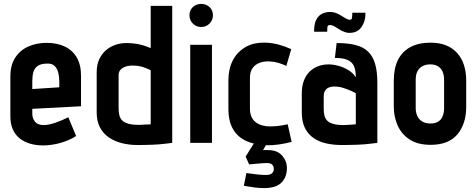

<svg xmlns="http://www.w3.org/2000/svg" viewBox="-20 -730 2434 981"><path d="M145 -149V-174L394 -187V-343Q394 -399 372 -436.5Q350 -474 310.5 -492.5Q271 -511 218 -511Q166 -511 124 -492Q82 -473 57.5 -435Q33 -397 33 -340V-135Q33 -97 45.5 -69Q58 -41 80.5 -23Q103 -5 133.5 4Q164 13 199 13Q244 13 289.5 0Q335 -13 369 -35L329 -131Q298 -115 263.5 -103Q229 -91 202 -91Q189 -91 178 -95Q167 -99 160 -107Q153 -115 149 -125.5Q145 -136 145 -149ZM283 -313V-284L145 -275V-314Q145 -342 150.5 -361.5Q156 -381 171.5 -392.5Q187 -404 217 -405Q245 -407 259 -393Q273 -379 278 -357.5Q283 -336 283 -313Z M860 0V-700H750V-484Q718 -498 688.5 -504Q659 -510 624 -510Q597 -510 570 -501Q543 -492 521.5 -473.5Q500 -455 487 -427Q474 -399 474 -360V-156Q474 -111 490.5 -79.5Q507 -48 536 -28Q565 -8 603 1.5Q641 11 683 11Q703 11 721.5 10.5Q740 10 758 9.5Q776 9 793.5 7.5Q811 6 827.5 4Q844 2 860 0ZM750 -371 750 -95Q750 -95 745.5 -94.5Q741 -94 734 -94Q727 -94 718.5 -93.5Q710 -93 702.5 -92.5Q695 -92 690 -92Q656 -92 635.5 -98Q615 -104 604.5 -114.5Q594 -125 590 -140.5Q586 -156 586 -175V-346Q586 -360 592.5 -369.5Q599 -379 609.5 -384.5Q620 -390 632 -392.5Q644 -395 656 -395Q691 -395 716 -385.5Q741 -376 750 -371Z M952 0H1063V-501H952ZM1008 -710Q983 -710 965.5 -694Q948 -678 948 -652Q948 -627 965.5 -609.5Q983 -592 1008 -592Q1033 -592 1050.5 -609.5Q1068 -627 1068 -652Q1068 -678 1050.5 -694Q1033 -710 1008 -710Z M1348 -5H1282L1235 70L1253 110Q1274 108 1291 106.5Q1308 105 1321 104Q1334 103 1344 103Q1363 103 1371 111.5Q1379 120 1379 134Q1379 142 1375 149Q1371 156 1362.5 160Q1354 164 1340 164Q1320 164 1296.5 161.5Q1273 159 1256.5 156.5Q1240 154 1239 154L1226 219Q1227 219 1242.5 222Q1258 225 1282 228Q1306 231 1329 231Q1391 231 1418.5 202.5Q1446 174 1446 129Q1446 93 1421.5 65Q1397 37 1351 37Q1348 37 1343 36.5Q1338 36 1324 37ZM1443 -393 1468 -479Q1437 -493 1404 -502Q1371 -511 1338 -512Q1276 -514 1233.5 -489Q1191 -464 1169 -420.5Q1147 -377 1147 -320V-174Q1147 -110 1171 -69.5Q1195 -29 1238.5 -9.5Q1282 10 1339 12Q1373 13 1406 8Q1439 3 1470 -5L1450 -95Q1450 -95 1442.5 -93.5Q1435 -92 1422 -89.5Q1409 -87 1393 -85.5Q1377 -84 1361 -84Q1338 -84 1319 -89.5Q1300 -95 1286 -106Q1272 -117 1264.5 -134.5Q1257 -152 1257 -175V-332Q1257 -363 1270.5 -382Q1284 -401 1307.5 -409.5Q1331 -418 1360 -416Q1382 -415 1403.5 -408.5Q1425 -402 1443 -393Z M1780 -665V-657Q1780 -648 1778.5 -638.5Q1777 -629 1766 -629Q1760 -629 1751.5 -633.5Q1743 -638 1738 -641Q1728 -647 1722 -651Q1716 -655 1707 -659Q1691 -667 1673.5 -668.5Q1656 -670 1639 -665Q1619 -659 1607 -645.5Q1595 -632 1590 -614Q1585 -596 1585 -576V-568H1652V-576Q1652 -587 1653.5 -594.5Q1655 -602 1667 -602Q1672 -602 1679.5 -599.5Q1687 -597 1694 -592Q1699 -589 1711 -581.5Q1723 -574 1727 -572Q1736 -568 1745.5 -565Q1755 -562 1765 -562Q1806 -562 1826.5 -591Q1847 -620 1847 -657V-665ZM1798 -335Q1784 -357 1760.5 -371.5Q1737 -386 1710 -393.5Q1683 -401 1658 -401Q1631 -401 1606.5 -392Q1582 -383 1563 -365Q1544 -347 1533 -319Q1522 -291 1522 -253V-156Q1522 -108 1538 -76Q1554 -44 1582.5 -24.5Q1611 -5 1648 3Q1685 11 1728 11Q1748 11 1767 10.5Q1786 10 1804.5 9.5Q1823 9 1840.5 7.5Q1858 6 1875 4Q1892 2 1908 0V-307Q1908 -365 1896.5 -404Q1885 -443 1860.5 -466.5Q1836 -490 1796.5 -500Q1757 -510 1700 -510L1691 -434Q1720 -434 1740 -429Q1760 -424 1773 -413Q1786 -402 1792 -383Q1798 -364 1798 -335ZM1798 -253V-95Q1798 -95 1793.5 -94.5Q1789 -94 1781.5 -93.5Q1774 -93 1765.5 -92.5Q1757 -92 1749.5 -91.5Q1742 -91 1737 -91Q1703 -91 1682.5 -97Q1662 -103 1651.5 -114Q1641 -125 1637.5 -140Q1634 -155 1634 -174V-239Q1634 -253 1638.5 -262.5Q1643 -272 1650.5 -277.5Q1658 -283 1668 -285.5Q1678 -288 1689 -288Q1712 -288 1735 -280.5Q1758 -273 1775.5 -265Q1793 -257 1798 -253Z M2362 -185V-317Q2362 -409 2314.5 -460.5Q2267 -512 2180 -512Q2119 -512 2077 -489.5Q2035 -467 2013.5 -424Q1992 -381 1992 -317V-185Q1992 -134 2011.5 -89.5Q2031 -45 2072.5 -17.5Q2114 10 2180 10Q2272 10 2317 -43.5Q2362 -97 2362 -185ZM2249 -323V-177Q2249 -155 2242 -137Q2235 -119 2219.5 -109Q2204 -99 2179 -99Q2153 -99 2136 -110Q2119 -121 2111.5 -139Q2104 -157 2104 -177V-323Q2104 -349 2113 -366Q2122 -383 2138.5 -392Q2155 -401 2179 -401Q2202 -401 2217.5 -391.5Q2233 -382 2241 -364.5Q2249 -347 2249 -323Z"/></svg>

Font: Advent Pro
Style: Regular
Weight: 400
Designer: VivaRado, Andreas Kalpakidis
Foundry: VivaRado, Andreas Kalpakidis
Version: Version 3.000